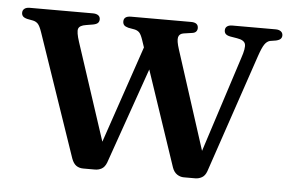

<svg xmlns="http://www.w3.org/2000/svg" viewBox="-41 -526 894 588"><g transform="rotate(5 406.0 -232.0)"><path d="M270 6H234Q221.5 6 212.5 -0.2Q203.5 -6.5 198 -21.5L69 -398.5Q62.5 -417.5 56.5 -423.8Q50.5 -430 41.5 -432L23 -435.5Q13.5 -438 9.8 -442.2Q6 -446.5 6 -453Q6 -461 11.8 -465.5Q17.5 -470 28 -470H222Q232.5 -470 238.5 -465.8Q244.5 -461.5 244.5 -453.5Q244.5 -446.5 240.2 -442.2Q236 -438 225.5 -436L204.5 -432.5Q184.5 -429.5 181 -419.2Q177.5 -409 187.5 -378.5L293.5 -55.5L270.5 -38L395 -403.5L431 -376.5L305.5 -18.5Q300 -4.5 290.5 0.8Q281 6 270 6ZM578 6H543Q532 6 522.2 -0.5Q512.5 -7 507.5 -21L379 -403Q373.5 -419 368 -424.5Q362.5 -430 353.5 -432L334 -435.5Q324.5 -438 320.8 -442.2Q317 -446.5 317 -453.5Q317 -470 339.5 -470H524Q546 -470 546 -453Q546 -446.5 542 -442Q538 -437.5 528.5 -436.5L504.5 -433Q491 -431 488.2 -420Q485.5 -409 494 -383L600 -54L577.5 -35.5L686.5 -373Q697.5 -405 694 -417Q690.5 -429 668.5 -432.5L647.5 -436Q637.5 -438 633.2 -442.2Q629 -446.5 629 -453.5Q629 -461.5 634.8 -465.8Q640.5 -470 651 -470H784Q794 -470 800 -465.5Q806 -461 806 -453Q806 -447 802.2 -442.8Q798.5 -438.5 788 -436L769.5 -433Q760 -430.5 753 -420.2Q746 -410 737 -383.5L613.5 -19Q608.5 -5 598.8 0.5Q589 6 578 6Z"/></g></svg>

Font: Fraunces 12pt
Style: Regular
Weight: 400
Version: Version 1.000;[b76b70a41]